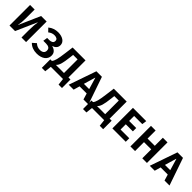

<svg xmlns="http://www.w3.org/2000/svg" viewBox="376 -2088 3736 3736"><g transform="rotate(45 2243.5 -220.0)"><path d="M84 0V-566H210V-324Q210 -265 205 -213.5Q200 -162 192 -128H196L388 -566H540V0H414V-197Q414 -276 419 -334.5Q424 -393 431 -430H427L237 0Z M1078 -165Q1078 -126 1062 -93Q1046 -60 1015.5 -36.5Q985 -13 941 0Q897 13 842 13Q710 13 630 -69L704 -135Q735 -106 768 -93.5Q801 -81 836 -81Q887 -81 916 -103.5Q945 -126 945 -168Q945 -216 915 -235.5Q885 -255 835 -255H759L773 -347H833Q872 -347 900.5 -364Q929 -381 929 -419Q929 -454 904 -470Q879 -486 837 -486Q769 -486 711 -438L645 -506Q688 -542 740.5 -560Q793 -578 847 -578Q895 -578 934 -567Q973 -556 1000.5 -536.5Q1028 -517 1042.5 -490Q1057 -463 1057 -431Q1057 -383 1029.5 -352Q1002 -321 957 -307V-303Q1009 -292 1043.5 -257.5Q1078 -223 1078 -165Z M1154 -96Q1168 -112 1178.5 -134.5Q1189 -157 1198 -191Q1207 -225 1215 -273.5Q1223 -322 1232 -391L1255 -566H1610V-96H1666V138H1572L1556 0H1221L1205 138H1111V-96ZM1364 -471 1355 -395Q1347 -326 1338.5 -276.5Q1330 -227 1319.5 -192.5Q1309 -158 1295.5 -135.5Q1282 -113 1263 -96H1487V-471Z M2081 -127H1885L1849 0H1713L1909 -566H2061L2256 0H2119ZM1910 -221H2055L1984 -460H1980Z M2287 -96Q2301 -112 2311.5 -134.5Q2322 -157 2331 -191Q2340 -225 2348 -273.5Q2356 -322 2365 -391L2388 -566H2743V-96H2799V138H2705L2689 0H2354L2338 138H2244V-96ZM2497 -471 2488 -395Q2480 -326 2471.5 -276.5Q2463 -227 2452.5 -192.5Q2442 -158 2428.5 -135.5Q2415 -113 2396 -96H2620V-471Z M3043 -470V-333H3238V-241H3043V-97H3283V0H2915V-566H3281L3267 -470Z M3738 0V-246H3539V0H3411V-566H3539V-344H3738V-566H3866V0Z M4312 -127H4116L4080 0H3944L4140 -566H4292L4487 0H4350ZM4141 -221H4286L4215 -460H4211Z"/></g></svg>

Font: Qnwhxotralxmqkhsjrfbfhwcoqn
Style: Regular
Weight: 500
Designer: Carrois Corporate & Edenspiekermann
Foundry: Carrois Corporate GbR & Edenspiekermann AG
Version: Version 2.001